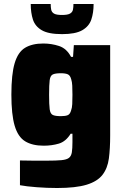

<svg xmlns="http://www.w3.org/2000/svg" viewBox="-20 -736 624 962"><path d="M266 206Q216 206 163.5 202Q111 198 80 192V68Q112 69 147 69Q182 69 215 69Q261 69 287.5 66.5Q314 64 325.5 55Q337 46 340 27Q343 8 343 -24V-66H334Q310 -27 275 -16.5Q240 -6 199 -6Q142 -6 106 -28Q70 -50 53.5 -106Q37 -162 37 -262Q37 -364 53.5 -419.5Q70 -475 105.5 -496.5Q141 -518 197 -518Q238 -518 276 -505.5Q314 -493 336 -451H346L350 -510H532V-57Q532 9 525.5 58Q519 107 493.5 140Q468 173 414 189.5Q360 206 266 206ZM285 -154Q308 -154 319.5 -159Q331 -164 336 -182Q341 -195 342 -214.5Q343 -234 343 -261Q343 -288 342 -307Q341 -326 337 -338Q332 -358 320 -363.5Q308 -369 285 -369Q257 -369 244.5 -363Q232 -357 229 -334.5Q226 -312 226 -261Q226 -211 229 -188.5Q232 -166 244.5 -160Q257 -154 285 -154ZM291 -565Q223 -565 189.5 -584.5Q156 -604 145 -638Q134 -672 134 -716H234Q234 -700 236.5 -687.5Q239 -675 250.5 -668Q262 -661 291 -661Q319 -661 331 -668Q343 -675 345.5 -687.5Q348 -700 348 -716H449Q449 -672 437.5 -638Q426 -604 392 -584.5Q358 -565 291 -565Z"/></svg>

Font: Saira ExtraBold
Style: Regular
Weight: 800
Designer: Hector Gatti with collaboration of the Omnibus-Type team
Foundry: Omnibus-Type
Version: Version 1.100; ttfautohint (v1.8.3)